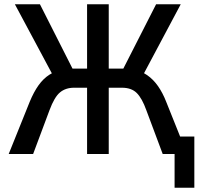

<svg xmlns="http://www.w3.org/2000/svg" viewBox="-20 -725 944 904"><path d="M802 159V0H761V-82H895V159ZM21 0 120 -246Q139 -292 161.5 -323.5Q184 -355 213 -373.5Q242 -392 277 -397L232 -365L50 -705H168L331 -383L312 -402H390V-705H492V-402H570L551 -383L715 -705H831L650 -365L606 -397Q643 -392 672.5 -371.5Q702 -351 724 -319.5Q746 -288 762 -247L861 0H746L669 -206Q649 -262 624 -287Q599 -312 554 -312H492V0H390V-312H329Q289 -312 262.5 -290Q236 -268 213 -206L136 0Z"/></svg>

Font: Nunito Sans 7pt Condensed SemiBold
Style: Regular
Weight: 600
Width: 3
Designer: Vernon Adams
Foundry: Vernon Adams
Version: Version 3.101;gftools[0.9.27]